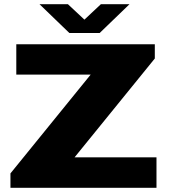

<svg xmlns="http://www.w3.org/2000/svg" viewBox="-20 -899 810 919"><path d="M169 -879H305L384 -805L463 -879H600L457 -741H312ZM30 0V-69L414 -542H58V-687H721V-619L337 -146H729V0Z"/></svg>

Font: Archivo SemiExpanded ExtraBold
Style: Regular
Weight: 800
Width: 6
Designer: Hector Gatti
Foundry: Omnibus-Type
Version: Version 2.001; ttfautohint (v1.8.3)